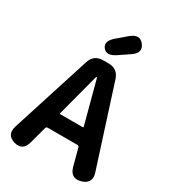

<svg xmlns="http://www.w3.org/2000/svg" viewBox="-231 -1103 1102 1228"><g transform="rotate(30 320.5 -488.5)"><path d="M72 -1Q3 -22 26 -94L212 -677Q233 -741 301 -741H339Q407 -741 428 -677L615 -94Q638 -23 567 -1Q495 20 475 -53L441 -180Q438 -190 427 -190H209Q198 -190 195 -180L161 -54Q141 19 72 -1ZM231 -310Q230 -305 235 -305H401Q406 -305 405 -310L323 -618Q320 -628 317.5 -628Q315 -628 312 -618ZM361 -814Q300 -773 270 -813Q241 -852 297 -899L365 -957Q424 -1006 461 -956Q499 -906 435 -864Z"/></g></svg>

Font: Resource Han Rounded JP
Style: Bold
Weight: 700
Designer: Cyano Hao (round all glyphs); Ryoko NISHIZUKA 西塚涼子 (kana, bopomofo & ideographs); Paul D. Hunt (Latin, Greek & Cyrillic)
Foundry: Cyano Hao
Version: 0.990